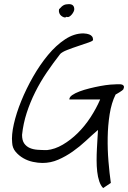

<svg xmlns="http://www.w3.org/2000/svg" viewBox="-20 -828 632 948"><path d="M463.9 -186.5Q435.5 -162.1 404.8 -133.3Q374 -104.5 339.4 -80.1Q304.7 -55.7 267.6 -39.6Q230.5 -23.4 189.5 -23.4Q168 -23.4 142.6 -28.8Q117.2 -34.2 95.2 -46.9Q73.2 -59.6 57.1 -78.6Q41 -97.7 40 -124Q36.1 -161.1 48.3 -215.3Q60.5 -269.5 85 -329.6Q109.4 -389.6 143.1 -448.7Q176.8 -507.8 216.8 -556.2Q256.8 -604.5 301.3 -633.8Q345.7 -663.1 391.6 -663.1Q398.4 -663.1 406.7 -661.6Q415 -660.2 422.4 -657.2Q429.7 -654.3 434.6 -647.9Q439.5 -641.6 439.5 -630.9Q439.5 -626 417.5 -618.2Q395.5 -610.4 367.2 -601.1Q338.9 -591.8 312.5 -581.5Q286.1 -571.3 277.3 -561.5Q242.2 -516.6 210.4 -469.7Q178.7 -422.9 153.8 -373Q128.9 -323.2 111.8 -270.5Q94.7 -217.8 88.9 -162.1Q88.9 -134.8 99.6 -119.6Q110.4 -104.5 127.4 -97.2Q144.5 -89.8 167 -88.4Q189.5 -86.9 211.9 -86.9Q251 -90.8 290 -113.8Q329.1 -136.7 363.8 -170.9Q398.4 -205.1 426.8 -248.5Q455.1 -292 474.6 -336.9H322.3Q322.3 -348.6 336.4 -358.4Q350.6 -368.2 372.6 -376.5Q394.5 -384.8 421.9 -391.6Q449.2 -398.4 475.6 -403.3Q502 -408.2 524.4 -410.2Q546.9 -412.1 559.6 -412.1H570.3Q577.1 -412.1 583 -410.2Q588.9 -408.2 591.3 -402.8Q593.8 -397.5 588.9 -386.7Q587.9 -384.8 582.5 -380.9Q577.1 -377 570.8 -373Q564.5 -369.1 558.6 -365.7Q552.7 -362.3 550.8 -361.3Q530.3 -320.3 521.5 -264.6Q512.7 -209 511.7 -149.4Q510.7 -89.8 515.6 -30.8Q520.5 28.3 527.3 75.2L489.3 100.6Q477.5 88.9 470.2 67.4Q462.9 45.9 460 19.5Q457 -6.8 457 -36.1Q457 -65.4 458.5 -93.3Q460 -121.1 461.4 -145.5Q462.9 -169.9 463.9 -186.5ZM271.5 -782.2Q285.2 -797.9 294.9 -802.7Q304.7 -807.6 320.3 -807.6Q346.7 -807.6 346.7 -782.2Q346.7 -777.3 343.3 -770Q339.8 -762.7 334 -755.9Q328.1 -749 321.8 -745.6Q315.4 -742.2 308.6 -745.1Q302.7 -740.2 295.4 -742.7Q288.1 -745.1 281.7 -750.5Q275.4 -755.9 272.5 -764.2Q269.5 -772.5 271.5 -782.2Z"/></svg>

Font: Shadows Into Light
Style: Regular
Weight: 400
Designer: Kimberly Geswein
Foundry: Kimberly Geswein
Version: Version 001.000